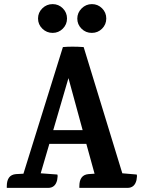

<svg xmlns="http://www.w3.org/2000/svg" viewBox="-20 -914 700 934"><path d="M600 0H366V-8Q366 -63 410 -67L439 -69H440L400 -214H220L178 -71L259 -65Q262 -59 258 -38Q249 0 214 0H13V-8Q13 -63 57 -67L94 -69L286 -685Q329 -689 387 -685L575 -71L645 -65Q648 -59 644 -38Q635 0 600 0ZM239 -281H382L313 -534ZM285.5 -774.5Q265 -754 236 -754Q207 -754 186 -774.5Q165 -795 165 -824Q165 -853 186 -873.5Q207 -894 236 -894Q265 -894 285.5 -873.5Q306 -853 306 -824Q306 -795 285.5 -774.5ZM497 -824Q497 -795 476.5 -774.5Q456 -754 426.5 -754Q397 -754 376.5 -774.5Q356 -795 356 -823.5Q356 -852 377 -873Q398 -894 427 -894Q456 -894 476.5 -873.5Q497 -853 497 -824Z"/></svg>

Font: Karma
Style: Bold
Weight: 700
Designer: Joana Correia
Foundry: Indian Type Foundry
Version: Version 1.202;PS 1.0;hotconv 1.0.78;makeotf.lib2.5.61930; tt